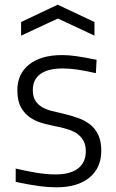

<svg xmlns="http://www.w3.org/2000/svg" viewBox="-20 -788 495 819"><path d="M70 -694 226 -768 383 -694V-636L227 -709L70 -636ZM221 11Q187 11 148.5 6Q110 1 47 -12V-69Q94 -58 136.5 -51Q179 -44 217 -44Q280 -44 313 -69.5Q346 -95 346 -143Q346 -168 337 -185.5Q328 -203 312.5 -215Q297 -227 275 -234.5Q253 -242 228 -247Q198 -253 167 -261Q136 -269 111 -285Q86 -301 70 -329Q54 -357 54 -403Q54 -473 104.5 -513Q155 -553 244 -553Q259 -553 273.5 -552Q288 -551 305 -548.5Q322 -546 342.5 -542.5Q363 -539 392 -533L389 -476Q340 -487 308 -491.5Q276 -496 248 -496Q185 -496 152.5 -472.5Q120 -449 120 -404Q120 -377 130 -360Q140 -343 158 -332Q176 -321 199.5 -315Q223 -309 250 -303Q284 -295 313.5 -284.5Q343 -274 365 -256.5Q387 -239 399.5 -212Q412 -185 412 -145Q412 -72 361.5 -30.5Q311 11 221 11Z"/></svg>

Font: Encode Sans Normal
Style: Light
Weight: 300
Designer: Pablo Impallari, Andres Torresi
Foundry: Pablo Impallari, Andres Torresi
Version: Version 1.000; ttfautohint (v1.00) -l 8 -r 50 -G 200 -x 14 -